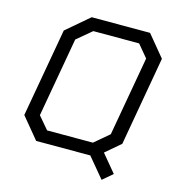

<svg xmlns="http://www.w3.org/2000/svg" viewBox="-118 -798 911 1004"><g transform="rotate(15 338.0 -296.0)"><path d="M580 -102 499 -33 578 62 524 108 434 0H141L46 -115L131 -595L254 -700H570L665 -585ZM509 -135 585 -565 529 -632H281L201 -565L125 -135L182 -68H430Z"/></g></svg>

Font: Chakra Petch
Style: Italic
Weight: 400
Italic angle: -10°
Designer: Katatrad Aksorn Co.,Ltd.
Foundry: Cadson Demak Co.,Ltd.
Version: Version 1.000; ttfautohint (v1.6)